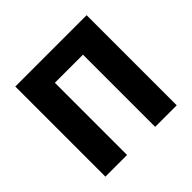

<svg xmlns="http://www.w3.org/2000/svg" viewBox="-180 -932 1121 1121"><g transform="rotate(-45 380.5 -372.0)"><path d="M86 0H265V-596H497V0H675V-744H86Z"/></g></svg>

Font: Noto Sans T Chinese Black
Style: Bold
Weight: 900
Designer: Ryoko NISHIZUKA (kana & ideographs); Paul D. Hunt (Latin, Greek & Cyrillic); Wenlong ZHANG (bopomofo); Sandoll Communica
Foundry: Adobe Systems Incorporated
Version: Version 1.000;PS 1;hotconv 1.0.78;makeotf.lib2.5.61930